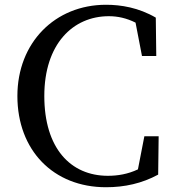

<svg xmlns="http://www.w3.org/2000/svg" viewBox="-20 -770 732 806"><path d="M586 -198 559 -59C517 -39 474 -32 433 -32C276 -32 166 -148 166 -367C166 -585 286 -702 437 -702C474 -702 511 -694 549 -675L576 -535H636L634 -696C562 -738 488 -750 425 -750C211 -750 53 -591 53 -367C53 -139 204 16 425 16C503 16 576 0 644 -37L646 -198Z"/></svg>

Font: Source Han Serif JP Medium
Style: Regular
Weight: 500
Designer: Ryoko NISHIZUKA 西塚涼子 (kana & ideographs); Frank Grießhammer (Latin, Greek & Cyrillic); Wenlong ZHANG 张文龙 (bopomofo); San
Foundry: Adobe Systems Incorporated
Version: Version 1.001;PS 1.001;hotconv 16.6.54;makeotf.lib2.5.65590